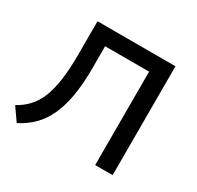

<svg xmlns="http://www.w3.org/2000/svg" viewBox="-154 -883 1104 1077"><g transform="rotate(30 398.0 -344.5)"><path d="M77 16 19 -67Q62 -90 93 -123.5Q124 -157 144 -205.5Q164 -254 174 -324Q184 -394 184 -491V-705H689V0H576V-605H291V-463Q291 -363 278 -285.5Q265 -208 238.5 -150Q212 -92 171.5 -51.5Q131 -11 77 16Z"/></g></svg>

Font: Nunito Sans 6pt SemiBold
Style: Regular
Weight: 600
Version: Version 3.101;gftools[0.9.27]